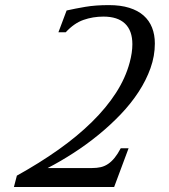

<svg xmlns="http://www.w3.org/2000/svg" viewBox="-20 -747 675 767"><path d="M393.1 -680.7Q351.1 -680.7 313.5 -667.5Q275.9 -654.3 242.7 -618.2H213.4L246.1 -705.1Q280.8 -712.9 321 -719.7Q361.3 -726.6 415 -726.6Q461.9 -726.6 496.3 -715.8Q530.8 -705.1 553.5 -685.1Q576.2 -665 587.4 -636.7Q598.6 -608.4 598.6 -573.2Q598.6 -523.4 581.3 -474.9Q564 -426.3 533.7 -379.9Q503.4 -333.5 462.2 -290.3Q420.9 -247.1 373.3 -208.3Q325.7 -169.4 273.9 -136Q222.2 -102.5 170.4 -75.7H347.7Q367.2 -75.7 382.8 -79.3Q398.4 -83 412.1 -92.3Q425.8 -101.6 438 -116.7Q450.2 -131.8 462.4 -154.8H493.7L436 0H35.6L47.4 -45.4Q138.2 -95.7 213.9 -149.4Q289.6 -203.1 347.2 -259.8Q404.8 -316.4 443.1 -375.7Q481.4 -435.1 498 -497.1Q508.8 -537.1 508.8 -570.3Q508.8 -624.5 479.5 -652.6Q450.2 -680.7 393.1 -680.7Z"/></svg>

Font: Arian AMU Serif
Style: Italic
Weight: 400
Italic angle: -15°
Designer: Ruben Hakobyan (Tarumian)
Foundry: Ruben Hakobyan (Tarumian)
Version: Version 1.002